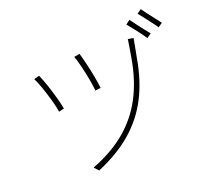

<svg xmlns="http://www.w3.org/2000/svg" viewBox="-146 -1056 1329 1239"><g transform="rotate(-20 518.5 -436.5)"><path d="M832 -721Q830 -710 825.5 -685Q821 -660 816 -634Q811 -608 808 -593Q783 -445 725 -332.5Q667 -220 570.5 -136.5Q474 -53 331 7L304 -23Q444 -77 539 -157Q634 -237 691.5 -346.5Q749 -456 774 -599Q777 -614 781 -640.5Q785 -667 789.5 -692Q794 -717 795 -727ZM254 -447 218 -438Q212 -476 199 -522Q186 -568 170.5 -613Q155 -658 139 -691L176 -700Q192 -663 207 -618.5Q222 -574 234.5 -529Q247 -484 254 -447ZM522 -491 485 -486Q482 -519 473.5 -565Q465 -611 454 -657Q443 -703 431 -737L469 -744Q480 -707 490.5 -662.5Q501 -618 509.5 -573.5Q518 -529 522 -491ZM946 -711 916 -690Q905 -707 886.5 -731.5Q868 -756 849 -780Q830 -804 818 -818L847 -840Q859 -823 877.5 -798.5Q896 -774 914.5 -750.5Q933 -727 946 -711ZM1037 -751 1008 -730Q997 -747 978 -771.5Q959 -796 940.5 -820.5Q922 -845 910 -859L939 -880Q951 -863 969.5 -838.5Q988 -814 1006.5 -790.5Q1025 -767 1037 -751Z"/></g></svg>

Font: Zen Kaku Gothic Antique Light
Style: Regular
Weight: 300
Designer: Yoshimichi Ohira
Foundry: Positype
Version: Version 1.001